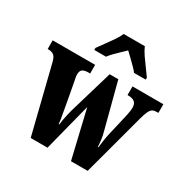

<svg xmlns="http://www.w3.org/2000/svg" viewBox="-176 -921 1059 1077"><g transform="rotate(30 353.5 -383.0)"><path d="M56 -427Q51 -449 43.5 -460Q36 -471 25 -475.5Q14 -480 -2 -480H-5V-536H270V-480H259Q234 -480 221.5 -471.5Q209 -463 209 -438Q209 -430 211.5 -417.5Q214 -405 216 -394L238 -275Q242 -251 246.5 -227Q251 -203 254.5 -182Q258 -161 259 -146H263Q265 -162 268 -180Q271 -198 275.5 -216.5Q280 -235 284 -250L367 -531H423L500 -236Q503 -226 505.5 -213.5Q508 -201 509.5 -188.5Q511 -176 512 -165Q513 -154 513 -145H517Q520 -168 523 -190.5Q526 -213 532 -239L565 -381Q568 -394 570 -408.5Q572 -423 572 -431Q572 -457 558.5 -468.5Q545 -480 517 -480H512V-536H712V-480H701Q685 -480 674.5 -474Q664 -468 656 -451Q648 -434 639 -402L531 0H423L350 -309L271 0H162ZM224 -619Q237 -638 256.5 -664Q276 -690 294.5 -717Q313 -744 322 -766H459Q468 -744 486.5 -717Q505 -690 524.5 -664Q544 -638 557 -619V-606H481Q476 -615 458.5 -632.5Q441 -650 422 -668.5Q403 -687 390 -699Q377 -686 359 -669Q341 -652 325 -635.5Q309 -619 300 -606H224Z"/></g></svg>

Font: Noto Serif Khmer ExtraCondensed Black
Style: Regular
Weight: 900
Width: 2
Designer: Danh Hong and the Monotype Design Team
Foundry: Monotype Imaging Inc.
Version: Version 2.004